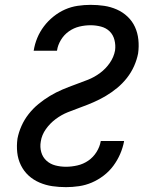

<svg xmlns="http://www.w3.org/2000/svg" viewBox="-20 -763 640 791"><path d="M252 8Q223 8 195.5 4Q168 0 142.5 -11Q117 -22 97.5 -40Q78 -58 66 -82.5Q54 -107 51 -135Q48 -163 52 -192Q57 -218 68.5 -244Q80 -270 98 -293Q116 -316 138.5 -334.5Q161 -353 186 -368Q211 -383 237 -394Q263 -405 289.5 -414.5Q316 -424 342.5 -434.5Q369 -445 392.5 -462.5Q416 -480 432.5 -504Q449 -528 454 -555Q457 -577 451.5 -598.5Q446 -620 431.5 -634Q417 -648 396 -653.5Q375 -659 353 -659Q330 -659 307 -653.5Q284 -648 264 -634Q244 -620 231 -598.5Q218 -577 215 -555L214 -554H118L119 -555Q123 -581 133.5 -606.5Q144 -632 161 -654.5Q178 -677 200.5 -695Q223 -713 248 -724Q273 -735 300 -739Q327 -743 353 -743Q382 -743 409 -739Q436 -735 461 -724Q486 -713 505.5 -694.5Q525 -676 536 -652Q547 -628 550 -600Q553 -572 549 -543Q544 -517 532.5 -491Q521 -465 503 -442Q485 -419 462.5 -400.5Q440 -382 415.5 -367.5Q391 -353 364.5 -341.5Q338 -330 311.5 -320.5Q285 -311 259 -300.5Q233 -290 209.5 -272.5Q186 -255 169 -231Q152 -207 148 -180Q144 -157 150 -136Q156 -115 171.5 -101Q187 -87 208 -81.5Q229 -76 252 -76Q275 -76 299 -81.5Q323 -87 343.5 -101Q364 -115 377.5 -136.5Q391 -158 395 -181V-182H491V-180Q486 -154 475 -128.5Q464 -103 447 -80Q430 -57 407 -39.5Q384 -22 358.5 -11Q333 0 305.5 4Q278 8 252 8Z"/></svg>

Font: Iosevka Custom Medium Oblique
Style: Regular
Weight: 500
Italic angle: -9°
Designer: Belleve Invis
Foundry: Belleve Invis
Version: Version 27.0.1